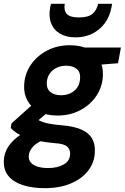

<svg xmlns="http://www.w3.org/2000/svg" viewBox="-50 -750 651 1002"><path d="M185 232Q118 232 69 216Q20 200 -6 168.5Q-32 137 -30 90Q-29 47 -5 12.5Q19 -22 61 -49.5Q103 -77 160 -96L198 -27Q147 -11 124 13.5Q101 38 100 64Q99 85 111.5 99Q124 113 147.5 120Q171 127 201 127Q249 127 282 108.5Q315 90 316 54Q317 31 301 15.5Q285 0 235 -3Q189 -7 152 -14.5Q115 -22 86 -32.5Q57 -43 37 -56Q17 -69 6 -83L10 -106L137 -220L229 -189L79 -62L132 -134Q143 -127 154 -121.5Q165 -116 180.5 -111Q196 -106 218.5 -102.5Q241 -99 274 -96Q336 -91 374.5 -74Q413 -57 430 -28Q447 1 445 41Q444 96 411 139.5Q378 183 319.5 207.5Q261 232 185 232ZM250 -147Q192 -147 152.5 -168Q113 -189 93.5 -224.5Q74 -260 76 -304Q78 -363 110 -410.5Q142 -458 195.5 -486Q249 -514 314 -514Q372 -514 411.5 -493Q451 -472 470 -437Q489 -402 487 -357Q485 -298 453.5 -250.5Q422 -203 369 -175Q316 -147 250 -147ZM268 -253Q311 -253 339 -277.5Q367 -302 368 -343Q370 -374 350 -390.5Q330 -407 296 -407Q253 -407 224.5 -382.5Q196 -358 194 -317Q193 -286 213.5 -269.5Q234 -253 268 -253ZM379 -405 374 -502H581L566 -420ZM344 -555Q296 -555 263 -574.5Q230 -594 216.5 -629.5Q203 -665 212 -713L216 -730H288Q282 -697 298 -678Q314 -659 362 -659Q411 -659 433 -678Q455 -697 462 -730H535L532 -713Q523 -664 497 -629Q471 -594 432 -574.5Q393 -555 344 -555Z"/></svg>

Font: DM Sans 16pt ExtraBold
Style: Italic
Weight: 800
Italic angle: -10°
Version: Version 4.004;gftools[0.9.30]